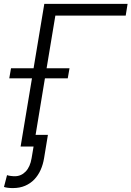

<svg xmlns="http://www.w3.org/2000/svg" viewBox="-54 -747 670 979"><path d="M-18.1 146Q-14.9 147.4 -9.8 148.4Q-4.6 149.5 1.2 150.2Q7.1 150.9 12.6 151.3Q18.1 151.6 21.7 151.6Q53.6 151.6 76.7 127.8Q99.8 104 107.2 59.3L117.2 0H51.1L109 -347.7H-6.7L2.1 -398.8H117.2L171.9 -727.3H596.6L587 -667.6H228.3L183.6 -398.8H300.4L291.5 -347.7H175.1L127.5 -59.3H190.3L170.8 59.3Q165.5 91.6 153.1 119.5Q140.6 147.4 120.9 168Q101.2 188.6 73.9 200.3Q46.5 212 11.7 212Q-16.3 212 -33.7 206.3Z"/></svg>

Font: Inter P Light
Style: Italic
Weight: 300
Italic angle: 9.39999°
Designer: Rasmus Andersson
Foundry: rsms
Version: Version 3.018;git-588b23468